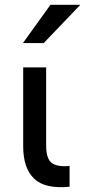

<svg xmlns="http://www.w3.org/2000/svg" viewBox="-20 -781 356 803"><path d="M271 0Q168 10 122.5 -34Q77 -78 77 -169V-499H173V-173Q173 -117 196.5 -99.5Q220 -82 271 -87ZM76 -601 191 -761H316L163 -601Z"/></svg>

Font: Syne Medium
Style: Regular
Weight: 500
Designer: Lucas Descroix
Foundry: Bonjour Monde
Version: Version 2.200; ttfautohint (v1.8.4)